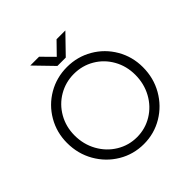

<svg xmlns="http://www.w3.org/2000/svg" viewBox="-228 -1082 1281 1281"><g transform="rotate(-45 412.0 -441.5)"><path d="M412 -715Q510 -715 592 -667.5Q674 -620 722 -537.5Q770 -455 770 -356Q770 -254 722 -170Q674 -86 592 -37Q510 12 412 12Q314 12 232 -37Q150 -86 102 -170Q54 -254 54 -356Q54 -455 102 -537.5Q150 -620 232 -667.5Q314 -715 412 -715ZM412 -53Q490 -53 556 -93Q622 -133 660 -202.5Q698 -272 698 -356Q698 -438 660 -505.5Q622 -573 556.5 -611.5Q491 -650 412 -650Q334 -650 268 -611.5Q202 -573 163.5 -505.5Q125 -438 125 -356Q125 -272 163.5 -202.5Q202 -133 268 -93Q334 -53 412 -53ZM329 -895 411 -812H413L494 -895H577L451 -765H372L246 -895Z"/></g></svg>

Font: Museo Sans Light
Style: Regular
Weight: 300
Designer: Jos Buivenga
Foundry: Jos Buivenga & Rosetta Type Foundry (extension, remastering)
Version: Version 3.600;PS 1.000;hotconv 1.0.88;makeotf.lib2.5.647800;